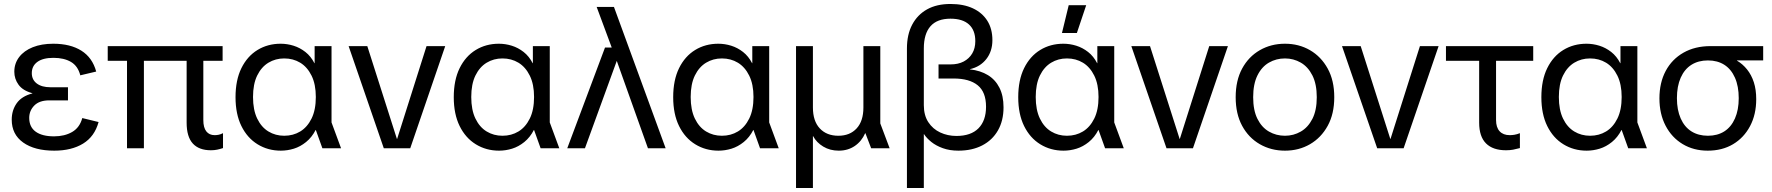

<svg xmlns="http://www.w3.org/2000/svg" viewBox="-20 -746 8915 966"><path d="M253 12Q154 12 96.5 -29Q39 -70 39 -144Q39 -191 64 -226.5Q89 -262 143 -276V-277Q95 -290 73.5 -319.5Q52 -349 52 -385Q52 -427 76.5 -459Q101 -491 145 -508.5Q189 -526 248 -526Q334 -526 389.5 -491Q445 -456 464 -386L384 -367Q372 -414 337 -434.5Q302 -455 249 -455Q196 -455 168 -434.5Q140 -414 140 -378Q140 -345 165 -326Q190 -307 234 -307H322V-241H228Q178 -241 152.5 -215Q127 -189 127 -153Q127 -107 159.5 -83.5Q192 -60 252 -60Q305 -60 343 -82Q381 -104 394 -152L476 -132Q456 -59 398 -23.5Q340 12 253 12Z M1041 10Q981 10 950 -24Q919 -58 919 -129V-472H1003V-142Q1003 -104 1018 -85Q1033 -66 1060 -66Q1070 -66 1080 -68Q1090 -70 1102 -76V-1Q1087 4 1072.5 7Q1058 10 1041 10ZM619 0V-472H704V0ZM522 -440V-514H1100V-440Z M1393 12Q1328 12 1276 -20Q1224 -52 1194.5 -112Q1165 -172 1165 -257Q1165 -343 1194.5 -403Q1224 -463 1275.5 -494.5Q1327 -526 1392 -526Q1425 -526 1457 -516Q1489 -506 1516.5 -484.5Q1544 -463 1562 -428H1563V-514H1648V-130L1696 0H1602L1569 -92H1568Q1549 -55 1520 -31.5Q1491 -8 1458.5 2Q1426 12 1393 12ZM1410 -63Q1455 -63 1490.5 -84.5Q1526 -106 1547.5 -149.5Q1569 -193 1569 -258Q1569 -322 1547.5 -365.5Q1526 -409 1490.5 -430.5Q1455 -452 1410 -452Q1366 -452 1330.5 -430.5Q1295 -409 1274 -366Q1253 -323 1253 -258Q1253 -193 1274 -149.5Q1295 -106 1330.5 -84.5Q1366 -63 1410 -63Z M1911 0 1734 -514H1828L1977 -47H1978L2126 -514H2220L2044 0Z M2491 12Q2426 12 2374 -20Q2322 -52 2292.5 -112Q2263 -172 2263 -257Q2263 -343 2292.5 -403Q2322 -463 2373.5 -494.5Q2425 -526 2490 -526Q2523 -526 2555 -516Q2587 -506 2614.5 -484.5Q2642 -463 2660 -428H2661V-514H2746V-130L2794 0H2700L2667 -92H2666Q2647 -55 2618 -31.5Q2589 -8 2556.5 2Q2524 12 2491 12ZM2508 -63Q2553 -63 2588.5 -84.5Q2624 -106 2645.5 -149.5Q2667 -193 2667 -258Q2667 -322 2645.5 -365.5Q2624 -409 2588.5 -430.5Q2553 -452 2508 -452Q2464 -452 2428.5 -430.5Q2393 -409 2372 -366Q2351 -323 2351 -258Q2351 -193 2372 -149.5Q2393 -106 2428.5 -84.5Q2464 -63 2508 -63Z M3240 0 3072 -471 3064 -490 2982 -711H3069L3329 0ZM2834 0 3024 -507H3110V-453H3088L2923 0Z M3595 12Q3530 12 3478 -20Q3426 -52 3396.5 -112Q3367 -172 3367 -257Q3367 -343 3396.5 -403Q3426 -463 3477.5 -494.5Q3529 -526 3594 -526Q3627 -526 3659 -516Q3691 -506 3718.5 -484.5Q3746 -463 3764 -428H3765V-514H3850V-130L3898 0H3804L3771 -92H3770Q3751 -55 3722 -31.5Q3693 -8 3660.5 2Q3628 12 3595 12ZM3612 -63Q3657 -63 3692.5 -84.5Q3728 -106 3749.5 -149.5Q3771 -193 3771 -258Q3771 -322 3749.5 -365.5Q3728 -409 3692.5 -430.5Q3657 -452 3612 -452Q3568 -452 3532.5 -430.5Q3497 -409 3476 -366Q3455 -323 3455 -258Q3455 -193 3476 -149.5Q3497 -106 3532.5 -84.5Q3568 -63 3612 -63Z M3985 200V-514H4070V-205Q4070 -137 4104.5 -100Q4139 -63 4198 -63Q4256 -63 4290 -100Q4324 -137 4324 -205V-514H4409V-125L4456 0H4363L4334 -76H4333Q4315 -35 4280.5 -11.5Q4246 12 4200 12Q4156 12 4122 -8.5Q4088 -29 4071 -61H4070V200Z M4543 200V-502Q4543 -572 4569.5 -622Q4596 -672 4644.5 -699Q4693 -726 4762 -726Q4828 -726 4875 -704Q4922 -682 4947.5 -641.5Q4973 -601 4973 -544Q4973 -488 4942.5 -449Q4912 -410 4860 -398V-397Q4913 -391 4950.5 -368Q4988 -345 5008.5 -304.5Q5029 -264 5029 -206Q5029 -139 5001 -90Q4973 -41 4922 -14.5Q4871 12 4802 12Q4758 12 4723.5 -0.5Q4689 -13 4665.5 -32Q4642 -51 4629 -71H4628V200ZM4792 -62Q4865 -62 4903 -100.5Q4941 -139 4941 -209Q4941 -283 4899 -317Q4857 -351 4778 -351H4702V-422H4763Q4801 -422 4828.5 -436.5Q4856 -451 4871.5 -477Q4887 -503 4887 -539Q4887 -594 4855 -623Q4823 -652 4762 -652Q4695 -652 4661.5 -614Q4628 -576 4628 -502V-217Q4628 -166 4650.5 -131.5Q4673 -97 4710.5 -79.5Q4748 -62 4792 -62Z M5331 12Q5266 12 5214 -20Q5162 -52 5132.5 -112Q5103 -172 5103 -257Q5103 -343 5132.5 -403Q5162 -463 5213.5 -494.5Q5265 -526 5330 -526Q5363 -526 5395 -516Q5427 -506 5454.5 -484.5Q5482 -463 5500 -428H5501V-514H5586V-130L5634 0H5540L5507 -92H5506Q5487 -55 5458 -31.5Q5429 -8 5396.5 2Q5364 12 5331 12ZM5348 -63Q5393 -63 5428.5 -84.5Q5464 -106 5485.5 -149.5Q5507 -193 5507 -258Q5507 -322 5485.5 -365.5Q5464 -409 5428.5 -430.5Q5393 -452 5348 -452Q5304 -452 5268.5 -430.5Q5233 -409 5212 -366Q5191 -323 5191 -258Q5191 -193 5212 -149.5Q5233 -106 5268.5 -84.5Q5304 -63 5348 -63ZM5323 -580 5357 -720H5445L5398 -580Z M5849 0 5672 -514H5766L5915 -47H5916L6064 -514H6158L5982 0Z M6445 12Q6375 12 6318.5 -20.5Q6262 -53 6229.5 -113Q6197 -173 6197 -257Q6197 -341 6229.5 -401Q6262 -461 6318.5 -493.5Q6375 -526 6445 -526Q6515 -526 6571 -493.5Q6627 -461 6660 -401Q6693 -341 6693 -257Q6693 -173 6660 -113Q6627 -53 6571 -20.5Q6515 12 6445 12ZM6445 -63Q6488 -63 6524.5 -84Q6561 -105 6583 -148Q6605 -191 6605 -257Q6605 -323 6583 -366.5Q6561 -410 6524.5 -431Q6488 -452 6445 -452Q6401 -452 6364.5 -431Q6328 -410 6306.5 -366.5Q6285 -323 6285 -257Q6285 -191 6306.5 -148Q6328 -105 6364.5 -84Q6401 -63 6445 -63Z M6909 0 6732 -514H6826L6975 -47H6976L7124 -514H7218L7042 0Z M7557 10Q7491 10 7456.5 -24.5Q7422 -59 7422 -129V-472H7507V-142Q7507 -105 7525 -85.5Q7543 -66 7576 -66Q7587 -66 7599.5 -68Q7612 -70 7627 -76V-1Q7609 4 7593 7Q7577 10 7557 10ZM7255 -440V-514H7694V-440Z M7963 12Q7898 12 7846 -20Q7794 -52 7764.5 -112Q7735 -172 7735 -257Q7735 -343 7764.5 -403Q7794 -463 7845.5 -494.5Q7897 -526 7962 -526Q7995 -526 8027 -516Q8059 -506 8086.5 -484.5Q8114 -463 8132 -428H8133V-514H8218V-130L8266 0H8172L8139 -92H8138Q8119 -55 8090 -31.5Q8061 -8 8028.5 2Q7996 12 7963 12ZM7980 -63Q8025 -63 8060.5 -84.5Q8096 -106 8117.5 -149.5Q8139 -193 8139 -258Q8139 -322 8117.5 -365.5Q8096 -409 8060.5 -430.5Q8025 -452 7980 -452Q7936 -452 7900.5 -430.5Q7865 -409 7844 -366Q7823 -323 7823 -258Q7823 -193 7844 -149.5Q7865 -106 7900.5 -84.5Q7936 -63 7980 -63Z M8572 12Q8501 12 8446 -21Q8391 -54 8360 -113.5Q8329 -173 8329 -251Q8329 -330 8360.5 -389Q8392 -448 8450 -481Q8508 -514 8586 -514H8851V-442H8719V-441Q8748 -424 8770 -396.5Q8792 -369 8804 -332Q8816 -295 8816 -247Q8816 -170 8785 -111.5Q8754 -53 8699.5 -20.5Q8645 12 8572 12ZM8573 -63Q8621 -63 8655.5 -85Q8690 -107 8709 -150Q8728 -193 8728 -252Q8728 -312 8709 -355Q8690 -398 8655.5 -420Q8621 -442 8573 -442Q8525 -442 8490 -420Q8455 -398 8436 -355Q8417 -312 8417 -252Q8417 -193 8436 -150Q8455 -107 8490 -85Q8525 -63 8573 -63Z"/></svg>

Font: TikTok Sans 24pt
Style: Regular
Weight: 400
Version: Version 4.000